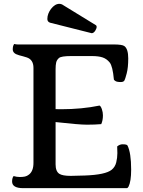

<svg xmlns="http://www.w3.org/2000/svg" viewBox="-20 -980 745 1000"><path d="M43 0ZM590.3 -217.3Q603.5 -228.5 618.2 -228.5Q640.6 -228.5 644 -222.2Q663.1 -184.1 663.1 -96.2Q663.1 -35.2 649.4 -7.8Q645 0 640.1 0H101.1Q43 0 43 -34.7Q43 -53.2 50.8 -63Q67.4 -58.1 83 -58.1Q98.6 -58.1 109.9 -60.5Q121.1 -63 130.9 -70.8Q154.3 -88.9 154.3 -131.8V-626.5Q154.3 -668.9 120.1 -680.7Q110.4 -684.1 99.9 -686.8Q89.4 -689.5 79.8 -692.1Q70.3 -694.8 63 -698.2Q46.4 -707 46.4 -722.2Q46.4 -742.2 54.2 -751Q63 -748.5 71.8 -748.5H571.3Q616.2 -748.5 627.4 -740.2Q647.9 -725.6 647.9 -675.8Q647.9 -627.9 639.9 -597.7Q631.8 -567.4 628.4 -561.5Q623.5 -552.7 609.4 -552.7Q588.9 -552.7 581.3 -557.9Q573.7 -563 573.2 -565.4Q566.9 -635.3 551.3 -654.5Q535.6 -673.8 514.4 -680.9Q493.2 -688 459 -688H350.1Q298.3 -688 286.9 -677.7Q275.4 -667.5 272.5 -654.1Q269.5 -640.6 269.5 -619.6V-411.6L298.3 -411.1Q406.2 -411.1 498.5 -430.2Q505.4 -426.8 510.7 -410.9Q516.1 -395 516.1 -379.4Q516.1 -353 507.3 -333.5Q475.1 -330.6 433.1 -330.6Q391.1 -330.6 269.5 -344.2V-124Q269.5 -87.4 289.1 -74.7Q305.7 -64 348.6 -64L422.4 -65.9Q529.3 -69.8 561.5 -95.7Q579.6 -110.4 585.4 -134.3Q591.3 -158.2 591.3 -182.4Q591.3 -206.5 590.3 -217.3ZM240.7 -861.8Q226.6 -866.7 226.6 -881.1Q226.6 -895.5 231.7 -908.7Q236.8 -921.9 245.6 -933.6Q266.1 -960 289.1 -960Q300.3 -960 311 -952.1L480.5 -848.1Q483.4 -844.7 483.4 -840.1Q483.4 -835.4 481.2 -830.1Q479 -824.7 475.6 -819.3Q467.3 -807.1 457.5 -807.1Z"/></svg>

Font: Quando
Style: Regular
Weight: 400
Version: Version 1.002